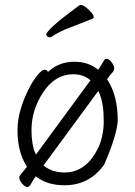

<svg xmlns="http://www.w3.org/2000/svg" viewBox="-20 -728 540 768"><path d="M304 -708Q312 -708 324 -698.5Q336 -689 345.5 -678Q355 -667 355 -659Q355 -656 350.5 -653.5Q346 -651 263 -619Q219 -603 188 -582Q183 -579 177.5 -579Q172 -579 168.5 -583Q165 -587 165 -590Q165 -598 194 -625Q223 -652 298 -707Q300 -708 304 -708ZM90 20Q80 20 68.5 6.5Q57 -7 57 -18Q57 -24 66.5 -35Q76 -46 88 -61L86 -64Q50 -121 50 -207Q50 -250 63 -292.5Q76 -335 94 -370.5Q112 -406 130 -427.5Q148 -449 157 -449Q166 -449 169 -445L172 -440L176 -444Q218 -481 278 -481Q331 -481 369 -452L373 -449L398 -489Q400 -493 405 -493Q416 -493 426.5 -479Q437 -465 437 -453Q437 -446 427.5 -435.5Q418 -425 408 -411L410 -408Q451 -346 451 -245Q447 -185 397 -70Q338 13 238 13Q170 13 127 -20L123 -23Q111 -6 105 6Q97 20 90 20ZM374 -139Q395 -186 395 -245Q395 -315 377 -356L373 -364L154 -66L158 -63Q191 -38 238 -38Q326 -38 374 -139ZM120 -118 124 -110 342 -407 338 -410Q311 -431 273 -431Q201 -431 153.5 -360Q106 -289 106 -208Q106 -152 120 -118Z"/></svg>

Font: Moon Stars Kai T HW Light
Style: Regular
Weight: 300
Designer: GuiWonder
Version: Version 1.101